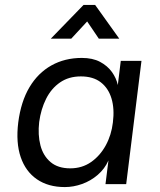

<svg xmlns="http://www.w3.org/2000/svg" viewBox="-20 -747 649 779"><path d="M243 12Q176 12 130 -19.5Q84 -51 64 -109.5Q44 -168 54 -250Q65 -335 99.5 -393Q134 -451 188.5 -481.5Q243 -512 312 -512Q356 -512 386 -496Q416 -480 434 -455Q452 -430 458 -402L470 -500H554L492 0H408L420 -96Q405 -62 376.5 -37.5Q348 -13 313 -0.5Q278 12 243 12ZM265 -64Q313 -64 349.5 -89.5Q386 -115 409 -157Q432 -199 438 -250Q445 -305 432.5 -347Q420 -389 389 -413Q358 -437 308 -437Q259 -437 223.5 -412.5Q188 -388 167 -346Q146 -304 139 -252Q133 -200 144 -157.5Q155 -115 185 -89.5Q215 -64 265 -64ZM186 -590 319 -727H366L464 -590H381L310 -695H366L269 -590Z"/></svg>

Font: Inclusive Sans
Style: Italic
Weight: 400
Italic angle: -7°
Designer: Olivia King
Foundry: Olivia King
Version: Version 2.004